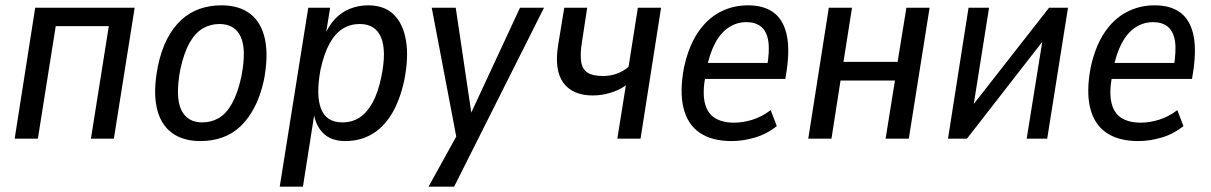

<svg xmlns="http://www.w3.org/2000/svg" viewBox="-20 -520 4541 720"><path d="M35 0 112 -491H485L407 0H321L388 -422H189L122 0Z M732 9Q665 9 623 -23Q581 -55 567.5 -117.5Q554 -180 572 -271Q584 -330 606.5 -373.5Q629 -417 659.5 -445Q690 -473 728 -486.5Q766 -500 810 -500Q877 -500 918.5 -468Q960 -436 973.5 -373.5Q987 -311 970 -221Q957 -161 934.5 -118Q912 -75 882 -46.5Q852 -18 814 -4.5Q776 9 732 9ZM738 -61Q772 -61 800 -77Q828 -93 849.5 -131Q871 -169 885 -232Q905 -335 882.5 -382.5Q860 -430 803 -430Q770 -430 741.5 -414Q713 -398 691.5 -360.5Q670 -323 656 -259Q637 -156 659.5 -108.5Q682 -61 738 -61Z M1029 180 1136 -491H1218L1200 -380H1194Q1211 -422 1236 -448.5Q1261 -475 1293 -487.5Q1325 -500 1361 -500Q1421 -500 1456.5 -465.5Q1492 -431 1502.5 -367.5Q1513 -304 1496 -219Q1479 -141 1447.5 -90.5Q1416 -40 1372.5 -15.5Q1329 9 1275 9Q1221 9 1191 -21.5Q1161 -52 1155 -106H1161L1116 180ZM1264 -61Q1300 -61 1328 -79Q1356 -97 1377 -135Q1398 -173 1410 -232Q1430 -329 1409 -379.5Q1388 -430 1329 -430Q1294 -430 1265.5 -412.5Q1237 -395 1216 -357Q1195 -319 1182 -259Q1164 -163 1184 -112Q1204 -61 1264 -61Z M1587 180 1697 -19V24L1599 -491H1689L1750 -80H1739L1930 -491H2020L1683 180Z M2295 0 2327 -200Q2302 -182 2269 -172Q2236 -162 2203 -162Q2128 -162 2093 -209Q2058 -256 2073 -351L2096 -491H2182L2162 -360Q2155 -316 2159.5 -288Q2164 -260 2183.5 -247.5Q2203 -235 2241 -235Q2269 -235 2292.5 -243.5Q2316 -252 2337 -269L2372 -491H2459L2382 0Z M2724 9Q2649 9 2603.5 -22.5Q2558 -54 2543 -115.5Q2528 -177 2545 -267Q2562 -345 2596 -396.5Q2630 -448 2678.5 -474Q2727 -500 2785 -500Q2843 -500 2879 -474.5Q2915 -449 2928.5 -396.5Q2942 -344 2931 -262L2925 -224H2608L2618 -284H2874L2856 -266Q2867 -330 2861 -366.5Q2855 -403 2834 -420Q2813 -437 2779 -437Q2744 -437 2714 -418Q2684 -399 2662.5 -359.5Q2641 -320 2629 -259L2625 -234Q2614 -173 2623 -134.5Q2632 -96 2660 -78Q2688 -60 2733 -60Q2766 -60 2801.5 -71Q2837 -82 2870 -107L2893 -47Q2855 -17 2810.5 -4Q2766 9 2724 9Z M3011 0 3088 -491H3175L3143 -288H3346L3379 -491H3466L3388 0H3301L3336 -218H3132L3098 0Z M3535 0 3612 -491H3689L3624 -82H3594L3914 -491H3985L3907 0H3830L3896 -410H3925L3606 0Z M4249 9Q4174 9 4128.5 -22.5Q4083 -54 4068 -115.5Q4053 -177 4070 -267Q4087 -345 4121 -396.5Q4155 -448 4203.5 -474Q4252 -500 4310 -500Q4368 -500 4404 -474.5Q4440 -449 4453.5 -396.5Q4467 -344 4456 -262L4450 -224H4133L4143 -284H4399L4381 -266Q4392 -330 4386 -366.5Q4380 -403 4359 -420Q4338 -437 4304 -437Q4269 -437 4239 -418Q4209 -399 4187.5 -359.5Q4166 -320 4154 -259L4150 -234Q4139 -173 4148 -134.5Q4157 -96 4185 -78Q4213 -60 4258 -60Q4291 -60 4326.5 -71Q4362 -82 4395 -107L4418 -47Q4380 -17 4335.5 -4Q4291 9 4249 9Z"/></svg>

Font: Nunito Sans 10pt Condensed Medium
Style: Italic
Weight: 500
Width: 3
Italic angle: -9°
Designer: Vernon Adams
Foundry: Vernon Adams
Version: Version 3.101;gftools[0.9.27]